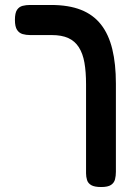

<svg xmlns="http://www.w3.org/2000/svg" viewBox="-20 -603 528 772"><path d="M387 149Q360 149 347 141.5Q334 134 330 121Q326 108 326 94V-264Q326 -314 319.5 -351Q313 -388 297 -413Q281 -438 254.5 -450Q228 -462 188 -462H101Q85 -462 71 -466Q57 -470 48.5 -483Q40 -496 40 -523Q40 -551 48.5 -563.5Q57 -576 71 -579.5Q85 -583 100 -583H185Q256 -583 305.5 -563.5Q355 -544 386 -504.5Q417 -465 431.5 -405.5Q446 -346 446 -267V88Q446 104 442.5 118Q439 132 426.5 140.5Q414 149 387 149Z"/></svg>

Font: Fredoka SemiCondensed Medium
Style: Regular
Weight: 500
Width: 4
Designer: Ben Nathan
Foundry: Milena B. Brandão, Ben Nathan
Version: Version 2.001